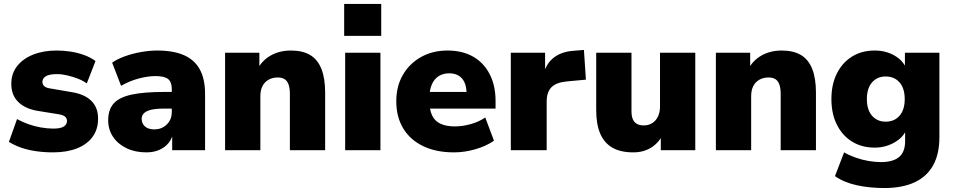

<svg xmlns="http://www.w3.org/2000/svg" viewBox="-20 -758 4813 969"><path d="M248 11Q203 11 161.5 5Q120 -1 86 -13Q52 -25 25 -42L66 -157Q91 -143 121.5 -132Q152 -121 185 -115Q218 -109 249 -109Q286 -109 302 -119.5Q318 -130 318 -147Q318 -162 307.5 -170Q297 -178 278 -181L167 -199Q105 -210 71 -244.5Q37 -279 37 -335Q37 -387 66.5 -424.5Q96 -462 147.5 -482.5Q199 -503 266 -503Q302 -503 337 -497.5Q372 -492 404 -480.5Q436 -469 462 -450L418 -337Q399 -351 373 -361Q347 -371 319.5 -377.5Q292 -384 269 -384Q228 -384 211 -373Q194 -362 194 -345Q194 -332 203 -323.5Q212 -315 231 -312L342 -293Q406 -283 440.5 -249.5Q475 -216 475 -159Q475 -105 447 -67Q419 -29 368 -9Q317 11 248 11Z M719 11Q662 11 618.5 -10Q575 -31 550.5 -67.5Q526 -104 526 -151Q526 -205 554 -236Q582 -267 644 -280.5Q706 -294 809 -294H864V-210H809Q780 -210 758.5 -207Q737 -204 723 -197.5Q709 -191 702 -181Q695 -171 695 -158Q695 -135 711.5 -120Q728 -105 759 -105Q784 -105 803.5 -116Q823 -127 835 -146.5Q847 -166 847 -192V-308Q847 -344 828.5 -359Q810 -374 765 -374Q727 -374 681 -362Q635 -350 591 -325L546 -442Q572 -460 610.5 -474Q649 -488 692.5 -495.5Q736 -503 773 -503Q855 -503 908.5 -479.5Q962 -456 988.5 -407.5Q1015 -359 1015 -283V0H849V-93H855Q850 -61 832 -38Q814 -15 785 -2Q756 11 719 11Z M1116 0V-492H1289V-406H1278Q1302 -453 1346.5 -478Q1391 -503 1448 -503Q1507 -503 1545 -480.5Q1583 -458 1602 -410.5Q1621 -363 1621 -291V0H1443V-284Q1443 -314 1436 -332.5Q1429 -351 1415.5 -359Q1402 -367 1382 -367Q1355 -367 1335 -355.5Q1315 -344 1304.5 -323Q1294 -302 1294 -273V0Z M1717 -577V-738H1904V-577ZM1722 0V-492H1900V0Z M2271 11Q2181 11 2115.5 -20.5Q2050 -52 2015 -110Q1980 -168 1980 -247Q1980 -323 2013.5 -380.5Q2047 -438 2105.5 -470.5Q2164 -503 2239 -503Q2314 -503 2368 -472Q2422 -441 2451.5 -383.5Q2481 -326 2481 -249V-210H2129V-294H2351L2335 -281Q2335 -335 2312 -361.5Q2289 -388 2247 -388Q2216 -388 2193.5 -373.5Q2171 -359 2159 -331Q2147 -303 2147 -261V-252Q2147 -205 2160.5 -176Q2174 -147 2203 -133.5Q2232 -120 2276 -120Q2314 -120 2355.5 -131.5Q2397 -143 2429 -165L2473 -48Q2435 -21 2380 -5Q2325 11 2271 11Z M2558 0V-492H2731V-371H2721Q2731 -431 2771.5 -464.5Q2812 -498 2878 -502L2927 -506L2937 -356L2840 -347Q2787 -342 2763 -317.5Q2739 -293 2739 -245V0Z M3176 11Q3112 11 3071 -12.5Q3030 -36 3009.5 -83Q2989 -130 2989 -202V-492H3167V-197Q3167 -173 3173.5 -157Q3180 -141 3194 -133Q3208 -125 3229 -125Q3253 -125 3271.5 -136.5Q3290 -148 3300.5 -169.5Q3311 -191 3311 -220V-492H3489V0H3315V-90H3331Q3309 -41 3269.5 -15Q3230 11 3176 11Z M3593 0V-492H3766V-406H3755Q3779 -453 3823.5 -478Q3868 -503 3925 -503Q3984 -503 4022 -480.5Q4060 -458 4079 -410.5Q4098 -363 4098 -291V0H3920V-284Q3920 -314 3913 -332.5Q3906 -351 3892.5 -359Q3879 -367 3859 -367Q3832 -367 3812 -355.5Q3792 -344 3781.5 -323Q3771 -302 3771 -273V0Z M4443 191Q4369 191 4304.5 177Q4240 163 4194 131L4240 11Q4266 26 4298.5 37.5Q4331 49 4364 54.5Q4397 60 4426 60Q4487 60 4517.5 34.5Q4548 9 4548 -45V-108H4556Q4541 -66 4495 -39.5Q4449 -13 4395 -13Q4329 -13 4280 -43.5Q4231 -74 4203.5 -129Q4176 -184 4176 -258Q4176 -332 4203.5 -387Q4231 -442 4280 -472.5Q4329 -503 4395 -503Q4451 -503 4495.5 -477Q4540 -451 4555 -409H4547V-492H4721V-66Q4721 20 4689 77Q4657 134 4595 162.5Q4533 191 4443 191ZM4450 -144Q4494 -144 4520 -174Q4546 -204 4546 -258Q4546 -312 4520 -342Q4494 -372 4450 -372Q4407 -372 4381 -342Q4355 -312 4355 -258Q4355 -204 4381 -174Q4407 -144 4450 -144Z"/></svg>

Font: Nunito Sans 12pt ExtraLight 12pt Black
Style: Regular
Weight: 900
Version: Version 3.101;gftools[0.9.27]